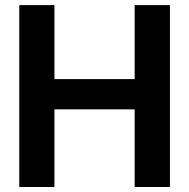

<svg xmlns="http://www.w3.org/2000/svg" viewBox="-20 -748 756 768"><path d="M57.1 0H197.8V-310.5H518.6V0H659.7V-727.5H518.6V-431.6H197.8V-727.5H57.1Z"/></svg>

Font: Raveo Display Display SemiBold
Style: Regular
Weight: 600
Designer: Jakub Foglar, Rasmus Andersson (Inter)
Foundry: Jakubfoglar.com
Version: Version 1.100;Glyphs 3.2.3 (3260)